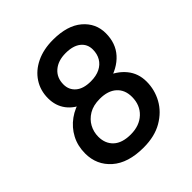

<svg xmlns="http://www.w3.org/2000/svg" viewBox="-171 -705 826 826"><g transform="rotate(-45 242.0 -292.0)"><path d="M230 10Q136 10 85 -35Q34 -80 34 -150Q34 -196 53.5 -233Q73 -270 107.5 -295Q142 -320 187 -329L185 -303Q139 -319 114 -352Q89 -385 89 -431Q89 -478 113 -515Q137 -552 180.5 -573Q224 -594 282 -594Q369 -594 416 -554Q463 -514 463 -453Q463 -392 427 -352Q391 -312 326 -296L331 -322Q381 -304 410.5 -268Q440 -232 440 -182Q440 -132 416 -88.5Q392 -45 345 -17.5Q298 10 230 10ZM231 -69Q284 -69 316.5 -99.5Q349 -130 349 -180Q349 -223 321.5 -247.5Q294 -272 245 -272Q205 -272 178.5 -256Q152 -240 138.5 -215Q125 -190 125 -161Q125 -119 152 -94Q179 -69 231 -69ZM271 -352Q304 -352 327 -363.5Q350 -375 362 -395.5Q374 -416 374 -443Q374 -476 349.5 -495.5Q325 -515 280 -515Q234 -515 206 -491Q178 -467 178 -426Q178 -393 202 -372.5Q226 -352 271 -352Z"/></g></svg>

Font: Rokkitt Medium
Style: Italic
Weight: 500
Italic angle: -9°
Designer: Vernon Adams
Foundry: Vernon Adams
Version: Version 3.103